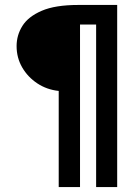

<svg xmlns="http://www.w3.org/2000/svg" viewBox="-20 -686 540 775"><path d="M217 69V-319Q169 -324 130.5 -349.5Q92 -375 69.5 -414Q47 -453 47 -500Q47 -544 70.5 -581.5Q94 -619 148.5 -642.5Q203 -666 296 -666H453V69H368V-587H303V69Z"/></svg>

Font: Inconsolata SemiBold
Style: Regular
Weight: 600
Monospace: yes
Designer: Raph Levien, Cyreal, Brenton Simpson
Foundry: Raph Levien, Cyreal, Google
Version: Version 3.100; ttfautohint (v1.8.4.7-5d5b)